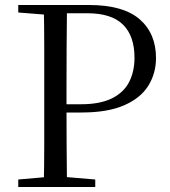

<svg xmlns="http://www.w3.org/2000/svg" viewBox="-20 -748 681 768"><path d="M53 0V-30L191 -42H218L361 -30V0ZM155 0Q157 -84 157 -168Q157 -252 157 -337V-391Q157 -476 157 -560.5Q157 -645 155 -728H248Q247 -645 246.5 -560.5Q246 -476 246 -391V-321Q246 -247 246.5 -165.5Q247 -84 248 0ZM202 -298V-331H304Q380 -331 427.5 -354.5Q475 -378 496.5 -420Q518 -462 518 -517Q518 -604 472 -649.5Q426 -695 329 -695H202V-728H336Q473 -728 538.5 -671Q604 -614 604 -516Q604 -455 573.5 -405.5Q543 -356 477 -327Q411 -298 306 -298ZM53 -698V-728H202V-687H191Z"/></svg>

Font: Noto Serif SC ExtraLight
Style: Regular
Weight: 400
Version: Version 2.002-H1;hotconv 1.1.0;makeotfexe 2.6.0